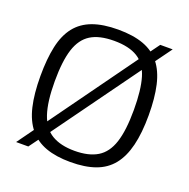

<svg xmlns="http://www.w3.org/2000/svg" viewBox="-104 -644 743 755"><g transform="rotate(20 267.5 -267.0)"><path d="M267 10Q328 10 371 -5.5Q414 -21 441 -54.5Q468 -88 481 -141Q494 -194 494 -268Q494 -340 482 -392.5Q470 -445 443.5 -478.5Q417 -512 373.5 -528Q330 -544 267 -544Q204 -544 160.5 -528Q117 -512 90.5 -478.5Q64 -445 52.5 -392.5Q41 -340 41 -268Q41 -194 53.5 -141Q66 -88 93.5 -54.5Q121 -21 164 -5.5Q207 10 267 10ZM267 -37Q209 -37 172 -59Q135 -81 118 -131.5Q101 -182 101 -268Q101 -352 117 -402Q133 -452 169 -474.5Q205 -497 267 -497Q329 -497 365.5 -474.5Q402 -452 417 -402Q432 -352 432 -268Q432 -182 415.5 -131.5Q399 -81 362.5 -59Q326 -37 267 -37ZM40 9H91L135 -51H136L426 -452H427L494 -544H442L399 -485H398L106 -80L105 -81Z"/></g></svg>

Font: Georama ExtraCondensed Thin Light
Style: Regular
Weight: 300
Version: Version 1.001